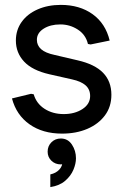

<svg xmlns="http://www.w3.org/2000/svg" viewBox="-20 -534 509 786"><path d="M234 13Q155 13 101 -25Q47 -63 29 -131L107 -150L118 -148Q129 -110 162.5 -88.5Q196 -67 241 -67Q286 -67 317.5 -87.5Q349 -108 349 -141Q349 -168 330.5 -184.5Q312 -201 275 -209L182 -230Q112 -246 78.5 -282Q45 -318 45 -368Q45 -411 68.5 -444Q92 -477 134 -495.5Q176 -514 229 -514Q306 -514 359 -476Q412 -438 429 -368L351 -352L340 -354Q331 -392 298.5 -413Q266 -434 227 -434Q186 -434 158.5 -416.5Q131 -399 131 -371Q131 -348 148.5 -332.5Q166 -317 204 -309L298 -287Q368 -271 402 -236Q436 -201 436 -146Q436 -97 409.5 -61.5Q383 -26 337.5 -6.5Q292 13 234 13ZM186 232V180Q209 175 222.5 160.5Q236 146 236 127Q236 111 231 101L265 83Q268 93 268 103Q268 119 260 126.5Q252 134 242.5 136.5Q233 139 229 139Q206 139 190.5 124Q175 109 175 87Q175 64 190.5 48.5Q206 33 229 33Q258 33 274.5 58Q291 83 291 114Q291 136 280.5 161Q270 186 247 206Q224 226 186 232Z"/></svg>

Font: Fustat Medium
Style: Regular
Weight: 500
Designer: Mohamed Gaber, Khaled Hosny, Laura Garcia Mut
Foundry: Kief Type Foundry, Alif Type Foundry, Hard Type Foundry
Version: Version 1.007